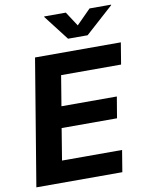

<svg xmlns="http://www.w3.org/2000/svg" viewBox="-101 -1019 835 1090"><g transform="rotate(-10 317.0 -474.0)"><path d="M18.6 0 139.2 -727.5H633.8L613.3 -603H267.6L238.8 -428.7H558.1L537.6 -306.6H218.3L188.5 -124.5H534.7L514.2 0ZM355.5 -947.8 409.7 -864.7 492.2 -947.8H616.7L616.2 -944.8L455.1 -799.8H342.3L230.5 -944.8L231 -947.8Z"/></g></svg>

Font: Inter 18pt
Style: Bold Italic
Weight: 700
Italic angle: -9.3988°
Designer: Rasmus Andersson
Foundry: rsms
Version: Version 4.001;git-66647c0bb